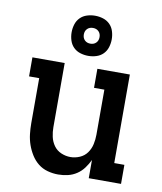

<svg xmlns="http://www.w3.org/2000/svg" viewBox="-86 -836 772 914"><g transform="rotate(10 300.0 -379.5)"><path d="M257 8Q231 8 205.5 1Q180 -6 160 -22Q140 -38 126 -60.5Q112 -83 103.5 -107.5Q95 -132 92 -158Q89 -184 89 -210V-428H40V-520H196V-210Q196 -187 201 -164Q206 -141 219.5 -122Q233 -103 255 -93.5Q277 -84 300 -84Q323 -84 345 -93.5Q367 -103 380.5 -122Q394 -141 399 -164Q404 -187 404 -210V-428H354V-520H511V-92H560V0H404V-88Q394 -67 380 -48Q366 -29 346.5 -16Q327 -3 304 2.5Q281 8 257 8ZM300 -573Q280 -573 261 -579Q242 -585 228.5 -598.5Q215 -612 209 -631Q203 -650 203 -670Q203 -690 209 -709Q215 -728 228.5 -741.5Q242 -755 261 -761Q280 -767 300 -767Q320 -767 339 -761Q358 -755 371.5 -741.5Q385 -728 391 -709Q397 -690 397 -670Q397 -650 391 -631Q385 -612 371.5 -598.5Q358 -585 339 -579Q320 -573 300 -573ZM300 -632Q308 -632 315 -634.5Q322 -637 327.5 -642.5Q333 -648 335.5 -655Q338 -662 338 -670Q338 -678 335.5 -685Q333 -692 327.5 -697.5Q322 -703 315 -705.5Q308 -708 300 -708Q292 -708 285 -705.5Q278 -703 272.5 -697.5Q267 -692 264.5 -685Q262 -678 262 -670Q262 -662 264.5 -655Q267 -648 272.5 -642.5Q278 -637 285 -634.5Q292 -632 300 -632Z"/></g></svg>

Font: Iosevka Etoile Semibold
Style: Regular
Weight: 600
Designer: Belleve Invis
Foundry: Belleve Invis
Version: Version 22.1.2; ttfautohint (v1.8.4)